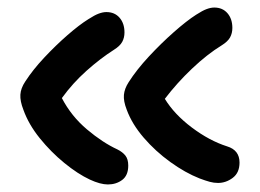

<svg xmlns="http://www.w3.org/2000/svg" viewBox="-20 -506 689 509"><path d="M558 -21Q547 -21 536 -24Q525 -27 509 -33Q471 -48 431.5 -76.5Q392 -105 361 -141Q330 -177 316 -215Q307 -238 308.5 -254.5Q310 -271 321 -288Q342 -321 374.5 -356Q407 -391 441 -421Q475 -451 500 -467Q517 -478 528 -482Q539 -486 548 -486Q570 -486 583 -471Q596 -456 596 -432Q596 -418 590 -407Q584 -396 568 -386Q529 -362 489 -324Q449 -286 417 -244Q442 -203 488.5 -168Q535 -133 582 -118Q615 -108 615 -75Q615 -48 597 -34.5Q579 -21 558 -21ZM266 -17Q246 -17 218 -30Q186 -45 150.5 -74Q115 -103 85.5 -139.5Q56 -176 42 -215Q33 -238 34 -255Q35 -272 47 -290Q67 -321 97.5 -353.5Q128 -386 159 -413Q190 -440 214 -455Q231 -466 242 -470Q253 -474 262 -474Q284 -474 297 -459Q310 -444 310 -420Q310 -406 304 -395Q298 -384 282 -374Q246 -351 209.5 -318.5Q173 -286 144 -246Q169 -198 210.5 -163Q252 -128 291 -110Q305 -103 312.5 -93.5Q320 -84 320 -67Q320 -41 304 -29Q288 -17 266 -17Z"/></svg>

Font: Shantell Sans Normal
Style: Regular
Weight: 500
Designer: Stephen Nixon, Anya Danilova, Shantell Martin
Foundry: Arrow Type
Version: Version 1.009;[a7da0bfa3]